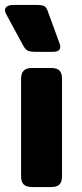

<svg xmlns="http://www.w3.org/2000/svg" viewBox="-25 -754 330 774"><path d="M67 -573 1 -695Q-5 -706 -5 -713Q-5 -723 4 -728.5Q13 -734 28 -734H124Q147 -734 155 -728.5Q163 -723 169 -705L215 -579Q218 -572 218 -566Q218 -545 189 -545H119Q95 -545 85.5 -550.5Q76 -556 67 -573ZM60 -43V-436Q60 -458 70.5 -469Q81 -480 105 -480H180Q205 -480 215 -469.5Q225 -459 225 -436V-43Q225 -21 215 -10.5Q205 0 180 0H105Q81 0 70.5 -10.5Q60 -21 60 -43Z"/></svg>

Font: Mitr Medium
Style: Regular
Weight: 500
Designer: Thanarat Vachiruckul
Foundry: Cadson Demak
Version: Version 1.002